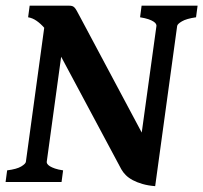

<svg xmlns="http://www.w3.org/2000/svg" viewBox="-21 -635 710 670"><path d="M663.1 -574.7Q629.4 -569.8 613.8 -560.5Q598.1 -551.3 597.2 -544.4L520.5 14.6Q496.1 12.7 476.6 7.1Q457 1.5 442.4 -6.3Q427.7 -14.2 418 -23.9Q408.2 -33.7 402.3 -44.4L192.4 -437L142.1 -70.3Q141.6 -67.4 144 -63.2Q146.5 -59.1 153.1 -54.9Q159.7 -50.8 170.9 -46.9Q182.1 -43 199.2 -40.5L193.8 0H-1.5L3.9 -40.5Q38.1 -44.9 53.2 -54.2Q68.4 -63.5 69.3 -70.3L133.3 -538.1Q120.6 -552.7 106.4 -562.5Q92.3 -572.3 77.1 -574.7L82.5 -615.2H219.7Q226.1 -615.2 230.5 -614Q234.9 -612.8 238.8 -608.9Q242.7 -605 246.8 -597.4Q251 -589.8 257.8 -577.1L473.6 -172.4L524.9 -544.4Q525.4 -547.4 523.2 -551.5Q521 -555.7 514.6 -559.8Q508.3 -564 497.1 -567.9Q485.8 -571.8 467.8 -574.7L473.1 -615.2H668.5Z"/></svg>

Font: Gentium Book Basic
Style: Bold Italic
Weight: 700
Italic angle: -8°
Designer: J. Victor Gaultney and Annie Olsen
Foundry: SIL International
Version: Version 1.102; 2013; Maintenance release